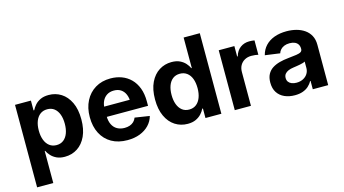

<svg xmlns="http://www.w3.org/2000/svg" viewBox="-97 -1099 2999 1675"><g transform="rotate(-15 1402.0 -262.0)"><path d="M60.5 204.1V-541H204.1V-452.6H210.4Q221.2 -475.1 240.7 -497.3Q260.3 -519.5 290.8 -533.9Q321.3 -548.3 365.2 -548.3Q427.2 -548.3 477.3 -516.6Q527.3 -484.9 557.1 -422.9Q586.9 -360.8 586.9 -269.5Q586.9 -180.7 557.9 -118.2Q528.8 -55.7 478.5 -23.2Q428.2 9.3 364.7 9.3Q321.8 9.3 291.5 -4.9Q261.2 -19 241.5 -40.8Q221.7 -62.5 210.4 -85.4H206.5V204.1ZM320.8 -107.9Q358.4 -107.9 384.5 -128.4Q410.6 -148.9 424.1 -185.5Q437.5 -222.2 437.5 -270Q437.5 -318.4 424.1 -354.5Q410.6 -390.6 384.8 -410.9Q358.9 -431.2 320.8 -431.2Q283.2 -431.2 256.8 -411.1Q230.5 -391.1 216.6 -355.2Q202.6 -319.3 202.6 -270Q202.6 -221.7 216.6 -185.1Q230.5 -148.4 257.1 -128.2Q283.7 -107.9 320.8 -107.9Z M930.7 10.7Q847.7 10.7 787.6 -23.4Q727.5 -57.6 695.1 -120.4Q662.6 -183.1 662.6 -268.1Q662.6 -351.6 695.1 -414.6Q727.5 -477.5 786.1 -512.9Q844.7 -548.3 923.3 -548.3Q977.5 -548.3 1023.9 -531Q1070.3 -513.7 1105.2 -479Q1140.1 -444.3 1159.7 -392.8Q1179.2 -341.3 1179.2 -273.4V-232.4H721.7V-324.7H1107.9L1040 -300.3Q1040 -342.3 1026.9 -373.3Q1013.7 -404.3 988 -421.4Q962.4 -438.5 924.8 -438.5Q887.2 -438.5 860.8 -421.1Q834.5 -403.8 820.6 -374Q806.6 -344.2 806.6 -305.7V-241.2Q806.6 -195.3 822.3 -163.3Q837.9 -131.3 866.5 -115.2Q895 -99.1 933.1 -99.1Q959 -99.1 980.2 -106.4Q1001.5 -113.8 1016.4 -128.2Q1031.2 -142.6 1039.1 -163.6L1171.4 -143.1Q1158.7 -96.7 1125.7 -62.3Q1092.8 -27.8 1043.2 -8.5Q993.7 10.7 930.7 10.7Z M1475.1 9.3Q1411.6 9.3 1361.1 -23.2Q1310.5 -55.7 1281.5 -118.2Q1252.4 -180.7 1252.4 -269.5Q1252.4 -360.8 1282.5 -422.9Q1312.5 -484.9 1362.8 -516.6Q1413.1 -548.3 1474.1 -548.3Q1518.6 -548.3 1548.8 -533.9Q1579.1 -519.5 1598.9 -497.3Q1618.7 -475.1 1628.9 -452.1H1633.3V-727.5H1779.3V0H1635.7V-85.9H1629.4Q1618.7 -62.5 1598.6 -40.8Q1578.6 -19 1548.3 -4.9Q1518.1 9.3 1475.1 9.3ZM1519 -107.9Q1556.2 -107.9 1582.5 -128.2Q1608.9 -148.4 1622.8 -185.1Q1636.7 -221.7 1636.7 -270Q1636.7 -319.3 1623 -355.2Q1609.4 -391.1 1582.8 -411.1Q1556.2 -431.2 1519 -431.2Q1481 -431.2 1454.8 -410.9Q1428.7 -390.6 1415.3 -354.5Q1401.9 -318.4 1401.9 -270Q1401.9 -222.2 1415.5 -185.5Q1429.2 -148.9 1455.3 -128.4Q1481.4 -107.9 1519 -107.9Z M1900.4 0V-541H2041.5V-446.8H2046.9Q2061.5 -496.6 2096.2 -522Q2130.9 -547.4 2177.2 -547.4Q2189 -547.4 2201.7 -546.4Q2214.4 -545.4 2224.1 -543.5V-413.6Q2214.4 -416.5 2196 -418.5Q2177.7 -420.4 2161.1 -420.4Q2127.9 -420.4 2101.8 -406Q2075.7 -391.6 2061 -366Q2046.4 -340.3 2046.4 -305.7V0Z M2442.4 10.3Q2390.6 10.3 2349.6 -7.8Q2308.6 -25.9 2285.2 -61.8Q2261.7 -97.7 2261.7 -151.4Q2261.7 -196.8 2278.3 -227.3Q2294.9 -257.8 2323.7 -276.1Q2352.5 -294.4 2389.4 -304.2Q2426.3 -314 2466.8 -317.9Q2513.7 -322.8 2542.7 -326.9Q2571.8 -331.1 2585 -339.8Q2598.1 -348.6 2598.1 -366.2V-368.7Q2598.1 -391.6 2588.1 -407.5Q2578.1 -423.3 2559.1 -431.9Q2540 -440.4 2512.7 -440.4Q2484.9 -440.4 2464.1 -431.9Q2443.4 -423.3 2430.2 -408.9Q2417 -394.5 2411.6 -376.5L2277.3 -395Q2289.6 -443.8 2321.5 -478Q2353.5 -512.2 2402.3 -530.3Q2451.2 -548.3 2513.7 -548.3Q2559.1 -548.3 2600.6 -537.6Q2642.1 -526.9 2674.3 -504.6Q2706.5 -482.4 2725.3 -447.8Q2744.1 -413.1 2744.1 -364.7V0H2605V-75.2H2600.6Q2587.4 -49.8 2565.7 -30.5Q2543.9 -11.2 2513.4 -0.5Q2482.9 10.3 2442.4 10.3ZM2483.4 -91.8Q2518.1 -91.8 2544.2 -105.5Q2570.3 -119.1 2584.7 -142.3Q2599.1 -165.5 2599.1 -193.8V-252Q2592.8 -247.6 2580.1 -243.7Q2567.4 -239.7 2551.8 -236.8Q2536.1 -233.9 2520.5 -231.4Q2504.9 -229 2491.7 -227.1Q2464.8 -223.6 2444.6 -215.1Q2424.3 -206.5 2412.8 -191.9Q2401.4 -177.2 2401.4 -155.8Q2401.4 -134.8 2411.9 -120.6Q2422.4 -106.4 2440.9 -99.1Q2459.5 -91.8 2483.4 -91.8Z"/></g></svg>

Font: Inter 17pt
Style: Bold
Weight: 700
Version: Version 4.001;git-66647c0bb